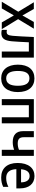

<svg xmlns="http://www.w3.org/2000/svg" viewBox="1294 -1884 600 3228"><g transform="rotate(90 1594.0 -270.0)"><path d="M9 0H122L239 -203L357 0H470L302 -275L462 -539H349L240 -347L131 -539H18L177 -277Z M537 7C624 7 662 -42 674 -167C681 -253 685 -329 691 -455H846V0H948V-539H602C594 -358 590 -278 582 -183C575 -104 557 -82 516 -82C505 -82 496 -83 482 -87V-1C499 4 517 7 537 7Z M1296 10C1442 10 1528 -95 1528 -270C1528 -449 1439 -549 1299 -549C1152 -549 1067 -447 1067 -270C1067 -95 1156 10 1296 10ZM1298 -74C1211 -74 1173 -144 1173 -270C1173 -398 1210 -465 1297 -465C1383 -465 1422 -398 1422 -270C1422 -143 1383 -74 1298 -74Z M1647 0H1749V-455H1952V0H2054V-539H1647Z M2499 0H2601V-539H2499V-289C2461 -274 2427 -268 2392 -268C2318 -268 2287 -298 2287 -370V-539H2185V-356C2185 -243 2248 -184 2369 -184C2415 -184 2456 -192 2499 -208Z M2963 10C3026 10 3075 -1 3122 -24V-111C3071 -86 3026 -74 2971 -74C2877 -74 2828 -132 2824 -245H3147V-307C3147 -453 3072 -550 2940 -550C2807 -550 2720 -448 2720 -266C2720 -89 2812 10 2963 10ZM2826 -324C2833 -419 2873 -468 2940 -468C3013 -468 3045 -407 3046 -324Z"/></g></svg>

Font: Noto Sans SemiCondensed Medium
Style: Regular
Weight: 500
Width: 4
Designer: Monotype Design Team
Foundry: Monotype Imaging Inc.
Version: Version 2.013